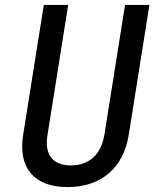

<svg xmlns="http://www.w3.org/2000/svg" viewBox="-20 -750 640 780"><path d="M254 10C393 10 482 -70 503 -202L587 -730H488L404 -202C391 -125 345 -78 268 -78C191 -78 160 -125 173 -202L257 -730H158L74 -202C53 -71 116 10 254 10Z"/></svg>

Font: JetBrains Mono Medium
Style: Italic
Weight: 436
Italic angle: -9°
Monospace: yes
Designer: Philipp Nurullin, Konstantin Bulenkov
Foundry: JetBrains
Version: Version 2.305